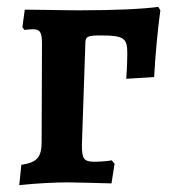

<svg xmlns="http://www.w3.org/2000/svg" viewBox="-20 -530 495 558"><path d="M36 8C82 3 140 0 177 0C204 0 257 2 304 3L313 -54L305 -64C288 -61 266 -60 253 -60C224 -60 218 -69 218 -108L228 -402C228 -424 233 -427 274 -427C340 -427 350 -419 350 -375C350 -358 349 -329 347 -301L428 -306C431 -365 438 -442 446 -500L440 -510C396 -504 316 -500 211 -500C163 -500 92 -502 52 -502L45 -451L51 -443C60 -444 70 -445 75 -445C96 -445 102 -437 102 -403L101 -118C101 -73 88 -58 42 -51Z"/></svg>

Font: Alegreya SC
Style: Bold
Weight: 700
Designer: Juan Pablo del Peral
Foundry: Huerta Tipografica
Version: Version 2.007;PS 002.007;hotconv 1.0.88;makeotf.lib2.5.64775